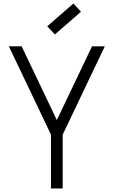

<svg xmlns="http://www.w3.org/2000/svg" viewBox="-20 -1061 640 1081"><path d="M267 0V-303L30 -800H102L300 -385L498 -800H570L333 -303V0ZM289 -867 246 -913 393 -1041 436 -995Z"/></svg>

Font: Victor Mono Light
Style: Regular
Weight: 300
Monospace: yes
Designer: Rune Bjørnerås
Version: Version 1.561;gftools[0.9.30]